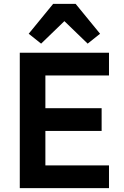

<svg xmlns="http://www.w3.org/2000/svg" viewBox="-20 -970 640 990"><path d="M82 0V-698H542V-581H214V-412H504V-295H214V-117H542V0ZM370 -950 496 -796 432 -745 312 -861 192 -745 128 -796 254 -950Z"/></svg>

Font: IBM Plex Sans Arabic SmBld
Style: Regular
Weight: 600
Designer: Mike Abbink, Paul van der Laan, Pieter van Rosmalen, Wael Morcos, Khajak Apelian
Foundry: Bold Monday
Version: Version 1.005